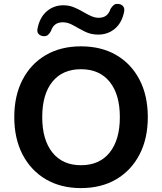

<svg xmlns="http://www.w3.org/2000/svg" viewBox="-20 -952 829 982"><path d="M394 10Q291 10 214.5 -35Q138 -80 95.5 -161.5Q53 -243 53 -353Q53 -463 95.5 -544.5Q138 -626 214.5 -670.5Q291 -715 394 -715Q498 -715 574.5 -670.5Q651 -626 693.5 -544.5Q736 -463 736 -353Q736 -243 693.5 -161.5Q651 -80 574.5 -35Q498 10 394 10ZM394 -107Q489 -107 541 -172Q593 -237 593 -353Q593 -469 541 -533.5Q489 -598 394 -598Q300 -598 248 -534Q196 -470 196 -353Q196 -237 248 -172Q300 -107 394 -107ZM203 -767Q187 -768 177.5 -778Q168 -788 172 -806Q183 -863 219 -894Q255 -925 304 -925Q332 -925 356 -915.5Q380 -906 402 -893Q424 -880 444.5 -870.5Q465 -861 485 -861Q531 -861 545 -906Q553 -919 561.5 -926Q570 -933 583 -932Q600 -931 609 -921Q618 -911 615 -893Q604 -836 568 -805.5Q532 -775 482 -775Q445 -775 414 -790.5Q383 -806 355.5 -822Q328 -838 301 -838Q255 -838 241 -794Q234 -781 225.5 -773.5Q217 -766 203 -767Z"/></svg>

Font: Chiron GoRound TC SB
Style: Regular
Weight: 500
Designer: Ryoko NISHIZUKA 西塚涼子 (kana, bopomofo & ideographs); Paul D. Hunt (Latin, Greek & Cyrillic); Sandoll Communications 산돌커뮤니
Foundry: Adobe
Version: Version 1.000;hotconv 1.1.1;makeotfexe 2.6.0